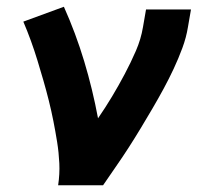

<svg xmlns="http://www.w3.org/2000/svg" viewBox="-20 -548 640 568"><path d="M152 0Q157 -33 155.5 -65Q154 -97 149 -128Q144 -159 138 -189.5Q132 -220 124.5 -250Q117 -280 108.5 -309.5Q100 -339 91 -368.5Q82 -398 71.5 -427Q61 -456 49 -484L169 -528Q204 -450 229 -367Q254 -284 270 -198Q292 -230 311.5 -262.5Q331 -295 349 -329Q367 -363 382 -397.5Q397 -432 403 -468L412 -520H545L536 -468Q531 -437 519.5 -406Q508 -375 494 -345Q480 -315 464 -285.5Q448 -256 431 -227Q414 -198 396.5 -169Q379 -140 361 -112Q343 -84 323.5 -56Q304 -28 285 0Z"/></svg>

Font: Iosevka HT Extrabold Extended
Style: Italic
Weight: 800
Width: 7
Italic angle: -9°
Monospace: yes
Designer: Belleve Invis
Foundry: Belleve Invis
Version: Version 32.3.0; ttfautohint (v1.8.4)